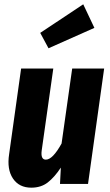

<svg xmlns="http://www.w3.org/2000/svg" viewBox="-20 -846 505 883"><path d="M362.8 -826.2 414.1 -717.8 203.1 -624 165 -694.8ZM124 17.1Q67.9 17.1 39.6 -24.9Q11.2 -66.9 22 -137.2L77.1 -530.8H225.1L171.9 -154.8Q166 -111.8 190.9 -111.8Q222.2 -111.8 263.2 -186L312 -530.8H459L384.8 0H255.9L259.8 -75.2Q230.5 -30.8 199.5 -6.8Q168.5 17.1 124 17.1Z"/></svg>

Font: Fira Sans Compressed
Style: Bold Italic
Weight: 700
Width: 3
Italic angle: -8°
Designer: Carrois Corporate & Edenspiekermann AG
Foundry: Carrois Corporate GbR & Edenspiekermann AG
Version: Version 4.203;PS 004.203;hotconv 1.0.88;makeotf.lib2.5.64775